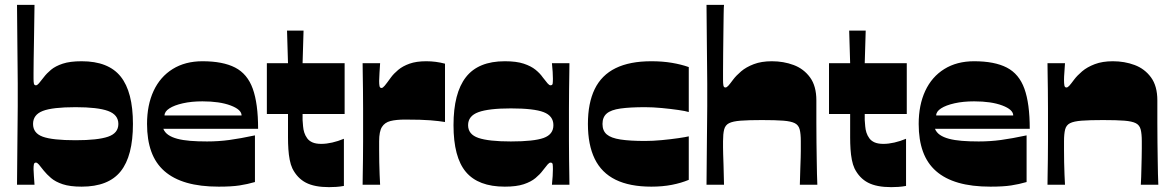

<svg xmlns="http://www.w3.org/2000/svg" viewBox="-20 -760 4822 790"><path d="M316 8Q268 8 238 -2Q208 -12 190 -27.5Q172 -43 160 -58Q147 -75 140 -83Q133 -91 128 -91Q121 -91 119.5 -84Q118 -77 118 -64Q118 -53 119.5 -35.5Q121 -18 122 0H50Q51 -102 51.5 -166.5Q52 -231 52.5 -268Q53 -305 53 -324Q53 -343 53 -352Q53 -361 53 -370Q53 -379 53 -388Q53 -397 53 -416Q53 -435 52.5 -472Q52 -509 51.5 -573.5Q51 -638 50 -740H122Q121 -659 120 -603.5Q119 -548 118.5 -513Q118 -478 118 -460Q118 -442 118 -436Q118 -423 119.5 -416Q121 -409 128 -409Q133 -409 140 -417Q147 -425 160 -442Q172 -458 190 -473Q208 -488 238 -498Q268 -508 316 -508Q426 -508 476.5 -445Q527 -382 527 -250Q527 -118 476.5 -55Q426 8 316 8ZM291 -183Q382 -183 424.5 -197.5Q467 -212 467 -250Q467 -288 424.5 -303.5Q382 -319 291 -319Q196 -319 156 -303.5Q116 -288 116 -250Q116 -212 156 -197.5Q196 -183 291 -183Z M880 8Q804 8 748.5 -8Q693 -24 656.5 -56Q620 -88 602.5 -136.5Q585 -185 585 -250Q585 -328 612 -386Q639 -444 690.5 -476Q742 -508 813 -508Q897 -508 947.5 -482Q998 -456 1020 -395Q1042 -334 1042 -230H652Q658 -215 672.5 -205Q687 -195 709.5 -189Q732 -183 762.5 -180.5Q793 -178 832 -178Q879 -178 923.5 -184Q968 -190 1029 -203V-11Q998 -2 965.5 3Q933 8 880 8ZM974 -285Q974 -309 929 -326Q884 -343 813 -343Q768 -343 732.5 -335Q697 -327 677 -314Q657 -301 657 -285Z M1334 10Q1274 10 1238.5 -8.5Q1203 -27 1183 -67Q1176 -82 1172 -102.5Q1168 -123 1166.5 -146.5Q1165 -170 1165 -194Q1165 -207 1165 -219.5Q1165 -232 1165 -244.5Q1165 -257 1165 -268.5Q1165 -280 1165 -291H1078V-500H1165L1161 -634H1229L1225 -500H1398V-291H1225Q1225 -284 1225 -278Q1225 -272 1225 -266Q1226 -254 1227 -240.5Q1228 -227 1232 -214.5Q1236 -202 1244 -191Q1252 -180 1266 -174Q1280 -168 1302 -168Q1323 -168 1347 -173.5Q1371 -179 1395 -189V5Q1379 8 1363.5 9Q1348 10 1334 10Z M1472 0Q1472 -11 1472.5 -39Q1473 -67 1473.5 -104Q1474 -141 1474 -178.5Q1474 -216 1474 -245Q1474 -274 1474 -313Q1474 -352 1473.5 -391Q1473 -430 1472.5 -459.5Q1472 -489 1472 -500H1544Q1543 -481 1541.5 -460.5Q1540 -440 1540 -427Q1540 -414 1541.5 -406Q1543 -398 1550 -398Q1555 -398 1563 -407.5Q1571 -417 1589 -442Q1600 -457 1618.5 -472.5Q1637 -488 1665 -498Q1693 -508 1734 -508Q1754 -508 1773 -505.5Q1792 -503 1811 -498V-258Q1787 -262 1751 -265Q1715 -268 1647 -268Q1610 -268 1586.5 -262Q1563 -256 1551.5 -237.5Q1540 -219 1540 -179Q1540 -164 1540 -141Q1540 -118 1540.5 -92Q1541 -66 1542 -41.5Q1543 -17 1544 0Z M2057 8Q1948 8 1897 -52.5Q1846 -113 1846 -245Q1846 -377 1897 -442.5Q1948 -508 2057 -508Q2105 -508 2135 -498Q2165 -488 2183.5 -473Q2202 -458 2213 -442Q2226 -425 2233 -417Q2240 -409 2245 -409Q2253 -409 2254 -416Q2255 -423 2255 -436Q2255 -447 2254 -464.5Q2253 -482 2251 -500H2323Q2323 -489 2322.5 -459Q2322 -429 2321.5 -390Q2321 -351 2321 -312.5Q2321 -274 2321 -245Q2321 -217 2321 -179.5Q2321 -142 2321.5 -105Q2322 -68 2322.5 -39.5Q2323 -11 2323 0H2251Q2253 -18 2254 -35.5Q2255 -53 2255 -64Q2255 -77 2254 -84Q2253 -91 2245 -91Q2240 -91 2233 -83Q2226 -75 2213 -58Q2202 -43 2183.5 -27.5Q2165 -12 2135 -2Q2105 8 2057 8ZM2082 -178Q2177 -178 2217 -192.5Q2257 -207 2257 -245Q2257 -283 2217 -298.5Q2177 -314 2082 -314Q1991 -314 1948.5 -298.5Q1906 -283 1906 -245Q1906 -207 1948.5 -192.5Q1991 -178 2082 -178Z M2660 8Q2571 8 2513 -20.5Q2455 -49 2427 -106.5Q2399 -164 2399 -250Q2399 -336 2427 -393.5Q2455 -451 2513 -479.5Q2571 -508 2660 -508Q2706 -508 2744.5 -501.5Q2783 -495 2814 -484V-299Q2802 -303 2771 -307.5Q2740 -312 2703 -315.5Q2666 -319 2634 -319Q2572 -319 2533 -313.5Q2494 -308 2476.5 -293Q2459 -278 2459 -250Q2459 -222 2476.5 -207Q2494 -192 2533 -186Q2572 -180 2634 -180Q2666 -180 2703 -183.5Q2740 -187 2771 -191.5Q2802 -196 2814 -199V-20Q2783 -7 2744.5 0.5Q2706 8 2660 8Z M2887 0Q2888 -102 2888.5 -166.5Q2889 -231 2889.5 -268Q2890 -305 2890 -324Q2890 -343 2890 -352Q2890 -361 2890 -370Q2890 -379 2890 -388.5Q2890 -398 2890 -416.5Q2890 -435 2889.5 -472.5Q2889 -510 2888.5 -574.5Q2888 -639 2887 -740H2959Q2958 -733 2957.5 -701Q2957 -669 2956.5 -625.5Q2956 -582 2955.5 -539.5Q2955 -497 2955 -466.5Q2955 -436 2955 -431Q2955 -417 2956.5 -408.5Q2958 -400 2965 -400Q2970 -400 2976.5 -407Q2983 -414 2997 -433Q3009 -449 3029.5 -466.5Q3050 -484 3081.5 -496Q3113 -508 3156 -508Q3204 -508 3245.5 -492.5Q3287 -477 3313 -441.5Q3339 -406 3339 -347Q3339 -299 3339 -255Q3339 -211 3339.5 -173Q3340 -135 3340.5 -102.5Q3341 -70 3341.5 -44.5Q3342 -19 3343 0H3271Q3272 -42 3273 -68.5Q3274 -95 3274.5 -111.5Q3275 -128 3275 -138.5Q3275 -149 3275 -158Q3275 -167 3275 -179Q3275 -209 3270.5 -227Q3266 -245 3250.5 -253Q3235 -261 3203 -263.5Q3171 -266 3115 -266Q3060 -266 3027.5 -263.5Q2995 -261 2979.5 -253Q2964 -245 2959.5 -227Q2955 -209 2955 -179Q2955 -164 2955 -153Q2955 -142 2955.5 -126.5Q2956 -111 2957 -81.5Q2958 -52 2959 0Z M3647 10Q3587 10 3551.5 -8.5Q3516 -27 3496 -67Q3489 -82 3485 -102.5Q3481 -123 3479.5 -146.5Q3478 -170 3478 -194Q3478 -207 3478 -219.5Q3478 -232 3478 -244.5Q3478 -257 3478 -268.5Q3478 -280 3478 -291H3391V-500H3478L3474 -634H3542L3538 -500H3711V-291H3538Q3538 -284 3538 -278Q3538 -272 3538 -266Q3539 -254 3540 -240.5Q3541 -227 3545 -214.5Q3549 -202 3557 -191Q3565 -180 3579 -174Q3593 -168 3615 -168Q3636 -168 3660 -173.5Q3684 -179 3708 -189V5Q3692 8 3676.5 9Q3661 10 3647 10Z M4055 8Q3979 8 3923.5 -8Q3868 -24 3831.5 -56Q3795 -88 3777.5 -136.5Q3760 -185 3760 -250Q3760 -328 3787 -386Q3814 -444 3865.5 -476Q3917 -508 3988 -508Q4072 -508 4122.5 -482Q4173 -456 4195 -395Q4217 -334 4217 -230H3827Q3833 -215 3847.5 -205Q3862 -195 3884.5 -189Q3907 -183 3937.5 -180.5Q3968 -178 4007 -178Q4054 -178 4098.5 -184Q4143 -190 4204 -203V-11Q4173 -2 4140.5 3Q4108 8 4055 8ZM4149 -285Q4149 -309 4104 -326Q4059 -343 3988 -343Q3943 -343 3907.5 -335Q3872 -327 3852 -314Q3832 -301 3832 -285Z M4290 0Q4290 -11 4290.5 -39Q4291 -67 4291.5 -104Q4292 -141 4292 -178.5Q4292 -216 4292 -245Q4292 -274 4292 -313Q4292 -352 4291.5 -391Q4291 -430 4290.5 -459.5Q4290 -489 4290 -500H4362Q4361 -481 4359.5 -462.5Q4358 -444 4358 -431Q4358 -417 4359.5 -408.5Q4361 -400 4368 -400Q4373 -400 4379.5 -407Q4386 -414 4400 -433Q4412 -449 4432.5 -466.5Q4453 -484 4484.5 -496Q4516 -508 4559 -508Q4607 -508 4648.5 -492.5Q4690 -477 4716 -441.5Q4742 -406 4742 -347Q4742 -299 4742 -255Q4742 -211 4742.5 -173Q4743 -135 4743.5 -102.5Q4744 -70 4744.5 -44.5Q4745 -19 4746 0H4674Q4675 -14 4675.5 -32.5Q4676 -51 4676.5 -71.5Q4677 -92 4677.5 -112Q4678 -132 4678 -149.5Q4678 -167 4678 -179Q4678 -209 4673.5 -227Q4669 -245 4653.5 -253Q4638 -261 4606 -263.5Q4574 -266 4518 -266Q4463 -266 4430.5 -263.5Q4398 -261 4382.5 -253Q4367 -245 4362.5 -227Q4358 -209 4358 -179Q4358 -164 4358 -141Q4358 -118 4358.5 -92Q4359 -66 4360 -41.5Q4361 -17 4362 0Z"/></svg>

Font: Ojuju ExtraBold
Style: Regular
Weight: 800
Designer: Chisaokwu Joboson, Mirko Velimirovic
Foundry: Udi Foundry
Version: Version 1.000